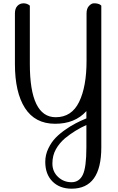

<svg xmlns="http://www.w3.org/2000/svg" viewBox="-20 -734 710 1158"><path d="M160 -700V-348Q160 -27 316 -27Q412 -27 457 -119Q502 -211 502 -368V-653Q502 -683 517 -698.5Q532 -714 545.5 -714Q559 -714 566 -712.5Q573 -711 578 -709Q588 -704 591 -700V155Q591 404 412 404Q340 404 296.5 360.5Q253 317 253 242Q253 200 271.5 161.5Q290 123 316.5 96Q343 69 380 44Q430 9 501 -20V-64Q432 13 311.5 12.5Q191 12 130.5 -82.5Q70 -177 70 -348V-653Q70 -683 85 -698.5Q100 -714 122 -714Q144 -714 160 -700ZM501 155V20Q432 51 372 100Q338 129 317 166.5Q296 204 296 252.5Q296 301 330 333Q364 365 411 365Q458 365 479.5 320Q501 275 501 155Z"/></svg>

Font: Sofia
Style: Regular
Weight: 400
Designer: Paula Nazal and Daniel Hernndez
Foundry: Paula Nazal, Daniel Hernndez
Version: Version 1.001